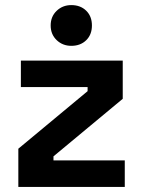

<svg xmlns="http://www.w3.org/2000/svg" viewBox="-20 -734 558 754"><path d="M470 0H52V-150L324 -376V-392H62V-496H462V-346L190 -120V-104H470ZM260 -554Q226 -554 202.5 -576.5Q179 -599 179 -634Q179 -669 202.5 -691.5Q226 -714 260 -714Q296 -714 318.5 -692Q341 -670 341 -634Q341 -598 318.5 -576Q296 -554 260 -554Z"/></svg>

Font: Rootstock Sans Headline
Style: Bold
Weight: 700
Designer: Florian Karsten
Foundry: Florian Karsten
Version: Version 2.000;FEAKit 1.0